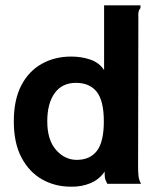

<svg xmlns="http://www.w3.org/2000/svg" viewBox="-20 -692 590 723"><path d="M247 11Q187 11 138.5 -16.5Q90 -44 61 -98.5Q32 -153 32 -235Q32 -316 60 -370Q88 -424 137 -451.5Q186 -479 248 -479Q287 -479 320.5 -467.5Q354 -456 372 -428V-672H509V-662Q504 -656 502 -649Q500 -642 501 -625L500 -60Q500 -45 501.5 -30Q503 -15 511 0H384Q376 -15 375 -23Q374 -31 374 -46Q354 -16 320 -2Q286 12 247 11ZM269 -90Q319 -90 345 -124Q371 -158 371 -235Q371 -312 344.5 -346Q318 -380 266 -380Q214 -380 186 -341.5Q158 -303 158 -235Q158 -165 191 -127.5Q224 -90 269 -90Z"/></svg>

Font: Inconsolata SemiExpanded ExtraBold
Style: Regular
Weight: 800
Width: 6
Monospace: yes
Designer: Raph Levien, Cyreal, Brenton Simpson
Foundry: Raph Levien, Cyreal, Google
Version: Version 3.001; ttfautohint (v1.8.2.53-6de2)